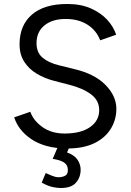

<svg xmlns="http://www.w3.org/2000/svg" viewBox="-20 -732 654 962"><path d="M317 12Q259 12 214 -0.5Q169 -13 136 -35.5Q103 -58 82 -85.5Q61 -113 51 -144L132 -172Q147 -128 192.5 -95.5Q238 -63 304 -63Q385 -63 431 -95Q477 -127 477 -180Q477 -229 436 -259.5Q395 -290 328 -307L251 -327Q204 -339 164.5 -362.5Q125 -386 101.5 -422.5Q78 -459 78 -510Q78 -605 139.5 -658.5Q201 -712 317 -712Q386 -712 436 -689.5Q486 -667 517.5 -632.5Q549 -598 562 -558L482 -530Q463 -580 418 -608.5Q373 -637 309 -637Q242 -637 202.5 -604.5Q163 -572 163 -516Q163 -468 194 -442.5Q225 -417 275 -405L352 -386Q454 -362 508.5 -306.5Q563 -251 563 -187Q563 -132 535 -86.5Q507 -41 452.5 -14.5Q398 12 317 12ZM285 210Q266 210 243 205Q220 200 189 183L209 135Q224 142 241.5 149Q259 156 273 156Q291 156 305.5 149Q320 142 320 120Q320 95 301.5 82.5Q283 70 244 64L274 -6L327 6L316 32Q353 45 368.5 68.5Q384 92 384 118Q384 157 360.5 183.5Q337 210 285 210Z"/></svg>

Font: Figtree Light
Style: Regular
Weight: 400
Version: Version 2.002